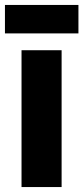

<svg xmlns="http://www.w3.org/2000/svg" viewBox="-36 -756 337 776"><path d="M213 0H51V-553H213ZM281 -736V-621H-16V-736Z"/></svg>

Font: Noto Sans Khmer UI ExtraCondensed Black
Style: Regular
Weight: 900
Width: 2
Designer: Danh Hong and the Monotype Design Team
Foundry: Monotype Imaging Inc.
Version: Version 2.002; ttfautohint (v1.8.4.7-5d5b)